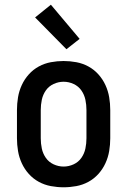

<svg xmlns="http://www.w3.org/2000/svg" viewBox="-20 -787 540 815"><path d="M250 8Q223 8 196 3Q169 -2 145 -15Q121 -28 102.5 -48.5Q84 -69 72.5 -94Q61 -119 56.5 -146Q52 -173 52 -200V-320Q52 -347 56.5 -374Q61 -401 72.5 -426Q84 -451 102.5 -471.5Q121 -492 145 -505Q169 -518 196 -523Q223 -528 250 -528Q277 -528 304 -523Q331 -518 355 -505Q379 -492 397.5 -471.5Q416 -451 427.5 -426Q439 -401 443.5 -374Q448 -347 448 -320V-200Q448 -173 443.5 -146Q439 -119 427.5 -94Q416 -69 397.5 -48.5Q379 -28 355 -15Q331 -2 304 3Q277 8 250 8ZM250 -80Q272 -80 292.5 -89.5Q313 -99 325.5 -117Q338 -135 342.5 -156.5Q347 -178 347 -200V-320Q347 -342 342.5 -363.5Q338 -385 325.5 -403Q313 -421 292.5 -430.5Q272 -440 250 -440Q228 -440 207.5 -430.5Q187 -421 174.5 -403Q162 -385 157.5 -363.5Q153 -342 153 -320V-200Q153 -178 157.5 -156.5Q162 -135 174.5 -117Q187 -99 207.5 -89.5Q228 -80 250 -80ZM262 -578 129 -713 196 -767 318 -622Z"/></svg>

Font: Iosevka Term Semibold
Style: Regular
Weight: 600
Monospace: yes
Designer: Belleve Invis
Foundry: Belleve Invis
Version: Version 31.4.0